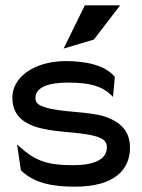

<svg xmlns="http://www.w3.org/2000/svg" viewBox="-20 -692 536 723"><path d="M333.5 -543 432.5 -672H299.5L219.5 -509ZM60.5 -49C111.5 0 184.5 11 261.5 11C416.5 11 469.5 -57 469.5 -136C469.5 -201 430.5 -232 383.5 -250C318.5 -274 216.5 -267 149.5 -288C128.5 -295 113.5 -302 113.5 -323C113.5 -365 166.5 -381 235.5 -381C320.5 -381 364.5 -367 398.5 -334L405.5 -327L412.5 -402L411.5 -403C376.5 -447 300.5 -462 229.5 -462C105.5 -462 26.5 -399 26.5 -325C26.5 -241 92.5 -215 163.5 -203C220.5 -193 294.5 -193 343.5 -178C365.5 -171 382.5 -161 382.5 -138C382.5 -89 330.5 -70 254.5 -70C161.5 -70 113.5 -85 54.5 -139L44.5 -148L58.5 -51Z"/></svg>

Font: Charger
Style: Bd
Weight: 400
Designer: Jasper
Foundry: Cannot Into Space Fonts
Version: Version 0.98